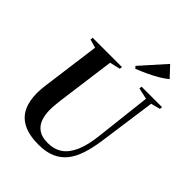

<svg xmlns="http://www.w3.org/2000/svg" viewBox="-274 -1121 1269 1269"><g transform="rotate(45 360.5 -486.5)"><path d="M654.5 -708 598.5 -305.5Q587.5 -229 568.2 -170.2Q549 -111.5 516.8 -71.5Q484.5 -31.5 436.2 -10.8Q388 10 320 10Q232 10 177 -17.5Q122 -45 96.2 -97.5Q70.5 -150 70.5 -225Q70.5 -242.5 72 -260.8Q73.5 -279 76 -298.5L130.5 -708L70.5 -725L73 -743H346.5L344.5 -725L271 -708L216.5 -301.5Q213.5 -276 211.2 -252Q209 -228 209 -205.5Q209 -160 222.2 -122.8Q235.5 -85.5 267.2 -63.2Q299 -41 354.5 -41Q414.5 -41 457 -70.2Q499.5 -99.5 525.8 -160.8Q552 -222 562.5 -317.5L607 -707.5L527.5 -725L530 -743H721L719.5 -725ZM417.5 -797.5 404 -811.5 557 -983 626 -909.5Q599 -887 564.2 -867Q529.5 -847 491.8 -829.5Q454 -812 417.5 -797.5Z"/></g></svg>

Font: Merriweather 144pt SemiBold
Style: Italic
Weight: 600
Italic angle: -7.8°
Version: Version 2.101